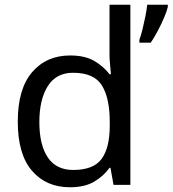

<svg xmlns="http://www.w3.org/2000/svg" viewBox="-20 -780 728 810"><path d="M275 10Q175 10 115 -59.5Q55 -129 55 -267Q55 -405 115.5 -475.5Q176 -546 276 -546Q338 -546 377.5 -523Q417 -500 442 -467H448Q447 -480 444.5 -505.5Q442 -531 442 -546V-760H530V0H459L446 -72H442Q418 -38 378 -14Q338 10 275 10ZM289 -63Q374 -63 408.5 -109.5Q443 -156 443 -250V-266Q443 -366 410 -419.5Q377 -473 288 -473Q217 -473 181.5 -416.5Q146 -360 146 -265Q146 -169 181.5 -116Q217 -63 289 -63ZM688 -751Q684 -733 672.5 -706Q661 -679 646 -650.5Q631 -622 616 -600H568V-612Q575 -631 581.5 -657.5Q588 -684 593.5 -711.5Q599 -739 601 -760H688Z"/></svg>

Font: Noto Sans Sharada
Style: Regular
Weight: 400
Designer: Monotype Design Team
Foundry: Monotype Imaging Inc.
Version: Version 2.006; ttfautohint (v1.8.4.7-5d5b)